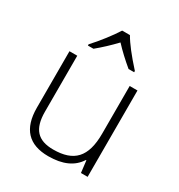

<svg xmlns="http://www.w3.org/2000/svg" viewBox="-182 -889 954 1022"><g transform="rotate(30 295.0 -378.0)"><path d="M152.8 -606H187C223.6 -636.2 259.8 -669.9 294.9 -707C327.1 -672.4 363.3 -638.7 402.8 -606H437V-613.8C380.4 -676.3 340.8 -727.1 318.8 -766.1H271C244.1 -722.7 193.4 -657.2 152.8 -613.8ZM83 -530.8V-184.1C83 -54.7 143.6 9.8 264.2 9.8C352.5 9.8 413.6 -18.1 448.2 -73.2H451.2L460 0H501V-530.8H453.1V-237.8C453.1 -93.8 395.5 -34.2 269 -34.2C174.8 -34.2 130.9 -80.1 130.9 -187V-530.8Z"/></g></svg>

Font: Open Sans 300
Style: Regular
Weight: 300
Foundry: Ascender Corporation
Version: Version 1.100;PS 001.100;hotconv 1.0.88;makeotf.lib2.5.64775